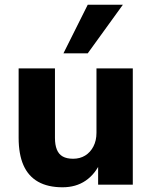

<svg xmlns="http://www.w3.org/2000/svg" viewBox="-20 -783 644 814"><path d="M245 11Q183 11 141.5 -12.5Q100 -36 79.5 -82.5Q59 -129 59 -199V-493H213V-198Q213 -169 221 -149Q229 -129 246 -119.5Q263 -110 290 -110Q319 -110 341 -123.5Q363 -137 376 -162Q389 -187 389 -220V-493H543V0H396V-97H407Q384 -45 343 -17Q302 11 245 11ZM249 -557 352 -763H501L352 -557Z"/></svg>

Font: Nunito Sans 11pt ExtraBold
Style: Regular
Weight: 800
Version: Version 3.101;gftools[0.9.27]